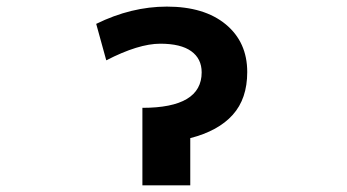

<svg xmlns="http://www.w3.org/2000/svg" viewBox="-20 -554 1040 576"><path d="M480.5 -534.2Q592.8 -534.2 657.2 -481Q721.7 -427.7 721.7 -337.9Q721.7 -257.8 678.2 -209.5Q634.8 -161.1 550.8 -139.6V2H407.2V-230.5Q585 -230.5 585 -336.9Q585 -377.9 553.7 -400.4Q522.5 -422.9 460.9 -422.9Q395.5 -422.9 298.8 -373L268.6 -482.4Q374 -534.2 480.5 -534.2Z"/></svg>

Font: Gen Shin Gothic Monospace Bold
Style: Bold
Weight: 700
Designer: [Source Han Sans]
Ryoko NISHIZUKA  (kana & ideographs); Paul D. Hunt (Latin, Greek & Cyrillic); Wenlong ZHANG  (bopomofo
Version: Version 1.002.20150607